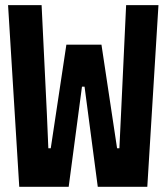

<svg xmlns="http://www.w3.org/2000/svg" viewBox="-20 -718 640 738"><path d="M244 0 295.1 -384.9H305L355.8 0H546.2L589.1 -698.2H464.8L445 -275.9L438.9 -148.1H430L370 -546.2H235.1L175.1 -148.1H165.8L160.2 -279.8L139.9 -698.2H11L54 0Z"/></svg>

Font: Margiela Mono Bold
Style: Regular
Weight: 700
Designer: Mike Abbink, Paul van der Laan, Pieter van Rosmalen
Foundry: Bold Monday
Version: Version 2.003 2021